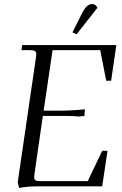

<svg xmlns="http://www.w3.org/2000/svg" viewBox="-20 -926 606 954"><path d="M67.9 -19 158.2 -637.2Q160.2 -650.9 160.2 -655.8Q160.2 -668.5 153.3 -672.6Q146.5 -676.8 127.9 -676.8H86.9L89.8 -702.1H558.1L532.2 -524.9H507.8L478 -676.8H241.2L196.8 -376H268.1Q335 -376 401.9 -382.8L399.9 -355L398.9 -350.1L372.1 -347.2Q345.2 -350.1 301.8 -350.1H192.9L151.9 -65.9Q149.9 -52.2 149.9 -46.9Q149.9 -34.2 156.7 -30Q163.6 -25.9 182.1 -25.9H416L487.8 -176.8H514.2L487.8 0H161.1Q116.2 0 75.2 7.8ZM339.8 -765.1 386.2 -856.9Q399.9 -884.3 411.6 -895Q423.3 -905.8 439 -905.8Q455.1 -905.8 463.9 -887.2L360.8 -755.9Z"/></svg>

Font: Dihjauti
Style: Italic
Weight: 400
Italic angle: -9°
Designer: T. Christopher White
Version: Version 3.0.0